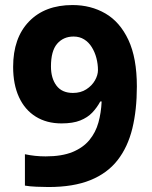

<svg xmlns="http://www.w3.org/2000/svg" viewBox="-20 -742 612 772"><path d="M175 10Q153.9 10 126.6 8.8Q99.2 7.7 80.2 4.3V-121.9Q100.2 -117.6 120.9 -115.4Q141.5 -113.2 163.5 -113.2Q228.8 -113.2 271.6 -130.8Q314.4 -148.4 339.5 -179Q364.7 -209.5 375.7 -249.2Q386.7 -288.8 388.7 -334H383.3Q369.7 -309 350.9 -289.2Q332.1 -269.4 302.6 -257.6Q273.2 -245.8 227.2 -245.8Q167.5 -245.8 123.7 -273.1Q79.8 -300.4 56.3 -351.5Q32.8 -402.5 32.8 -473.2Q32.8 -589.6 96.7 -655.6Q160.6 -721.7 271.7 -721.7Q345.5 -721.7 403.8 -687.8Q462.2 -654 496.3 -581.5Q530.3 -508.9 530.3 -394.2Q530.3 -299.8 512 -225Q493.6 -150.2 452.5 -97.7Q411.5 -45.2 343.2 -17.6Q275 10 175 10ZM273.4 -368.3Q304.6 -368.3 327.1 -382.9Q349.7 -397.5 361.8 -418.8Q373.9 -440.1 373.9 -460Q373.9 -484.5 367.6 -508.6Q361.3 -532.7 349 -552.4Q336.8 -572.2 318.4 -583.6Q300 -595.1 275.8 -595.1Q235 -595.1 209.9 -566.2Q184.9 -537.3 184.9 -474.9Q184.9 -427.1 207.1 -397.7Q229.3 -368.3 273.4 -368.3Z"/></svg>

Font: Noto Sans Oriya
Style: Regular
Weight: 400
Designer: Amélie Bonet and Sol Matas
Foundry: Google LLC
Version: Version 2.006